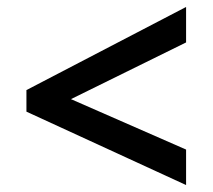

<svg xmlns="http://www.w3.org/2000/svg" viewBox="-20 -605 611 552"><path d="M56 -284 515 -73V-175L184 -320L515 -483V-585L56 -346Z"/></svg>

Font: Noto Sans Gurmukhi SemiBold
Style: Regular
Weight: 600
Designer: Jelle Bosma - Monotype Design Team
Foundry: Monotype Imaging Inc.
Version: Version 2.004